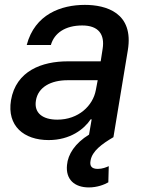

<svg xmlns="http://www.w3.org/2000/svg" viewBox="-20 -573 609 802"><path d="M183.2 12.1C273.4 12.1 331.7 -33.7 358.7 -74.6H362.9L351.9 -10.7C293 25.6 263.8 71.7 259.9 116.1C253.6 176.8 291.5 209.9 351.2 209.9C386 209.9 415.1 198.5 432.5 188.6L434.3 121.1C423.7 125.7 408 132.5 388.5 132.5C361.9 132.5 354 119.7 358.3 97.7C364.7 57.9 406.6 27.7 453.8 0L513.8 -362.2C540.5 -521 421.2 -552.6 334.5 -552.6C235.8 -552.6 125.4 -513.8 91.6 -384.9H192.5C206.7 -435 252.5 -466.6 323.5 -466.6C391.7 -466.6 418.3 -429.3 408.7 -369L400.6 -316.8H262.8C156.2 -316.8 46.9 -277.7 25.9 -154.1C8.5 -47.2 79.5 12.1 183.2 12.1ZM130 -152.7C138.8 -209.5 193.2 -237.9 262.1 -237.9H388.1L380.3 -196.7C368.3 -131.4 307.9 -73.2 219.5 -73.2C159.4 -73.2 121.4 -100.1 130 -152.7Z"/></svg>

Font: Magic Ui Pro Medium
Style: Italic
Weight: 500
Italic angle: -9.39999°
Designer: Stefan Endress, Andreas Faust
Version: Version 1.000;FEAKit 1.0